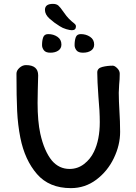

<svg xmlns="http://www.w3.org/2000/svg" viewBox="-20 -969 703 991"><path d="M308 -907Q324 -884 335.5 -872.5Q347 -861 351 -858Q364 -848 368 -843.5Q372 -839 372 -833Q372 -813 351 -813Q341 -813 322 -818.5Q303 -824 288 -834Q260 -851 236 -872.5Q212 -894 212 -918Q212 -949 253 -949Q271 -949 281 -940.5Q291 -932 308 -907ZM297 -739Q297 -719 281 -708Q265 -697 240 -697Q216 -697 206.5 -709.5Q197 -722 197 -736Q197 -760 203 -776.5Q209 -793 229 -793Q256 -793 276.5 -779Q297 -765 297 -739ZM466 -739Q466 -719 450 -708Q434 -697 408 -697Q384 -697 374.5 -709.5Q365 -722 365 -736Q365 -760 371 -776.5Q377 -793 397 -793Q424 -793 445 -779Q466 -765 466 -739ZM175 -503 174 -438Q174 -343 188 -279Q208 -189 248 -140Q285 -97 339 -97Q381 -97 414 -122.5Q447 -148 465 -186Q495 -248 495 -339Q495 -394 488 -469Q482 -553 482 -595Q482 -617 508 -623.5Q534 -630 562 -630Q572 -630 585 -617Q598 -604 598 -589Q598 -559 595 -532Q593 -502 593 -490Q593 -452 597 -384Q598 -367 599 -343Q600 -319 600 -288Q600 -220 567.5 -152.5Q535 -85 477 -41.5Q419 2 346 2Q234 2 171 -70.5Q108 -143 85 -258Q72 -324 68.5 -396Q65 -468 65 -589Q65 -605 80.5 -619Q96 -633 114 -633Q177 -633 177 -580Q177 -551 175 -503Z"/></svg>

Font: Itim
Style: Regular
Weight: 400
Designer: Suppakit Chalermlarp
Version: Version 1.002g